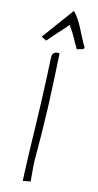

<svg xmlns="http://www.w3.org/2000/svg" viewBox="-206 -991 523 1028"><g transform="rotate(15 55.0 -477.0)"><path d="M13.7 -686.5Q13.7 -698.2 22 -705.6Q30.3 -712.9 42 -712.9Q43 -712.9 46.9 -712.9Q50.8 -712.9 51.8 -712.9Q56.6 -630.9 60.5 -557.1Q64.5 -483.4 66.9 -412.1Q69.3 -340.8 70.3 -270Q71.3 -199.2 71.3 -122.1Q71.3 -111.3 72.8 -92.8Q74.2 -74.2 75.7 -56.6Q77.1 -39.1 78.6 -24.9Q80.1 -10.7 80.1 -9.8L38.1 -2Q36.1 -42 34.2 -94.2Q32.2 -146.5 30.8 -205.6Q29.3 -264.6 27.8 -327.6Q26.4 -390.6 23.9 -452.1Q21.5 -513.7 19 -570.8Q16.6 -627.9 13.7 -674.8ZM64.5 -874Q51.8 -857.4 39.1 -843.8Q26.4 -830.1 14.6 -816.9Q2.9 -803.7 -9.3 -790Q-21.5 -776.4 -35.2 -759.8L-63.5 -774.4L67.4 -952.1Q85 -934.6 98.1 -914.1Q111.3 -893.6 123 -871.1Q134.8 -848.6 146.5 -825.2Q158.2 -801.8 172.9 -778.3Q172.9 -771.5 169.9 -769Q167 -766.6 161.6 -765.1Q156.2 -763.7 149.9 -762.2Q143.6 -760.7 135.7 -756.8Q123 -778.3 115.7 -791Q108.4 -803.7 102.5 -814.9Q96.7 -826.2 88.4 -838.9Q80.1 -851.6 64.5 -874Z"/></g></svg>

Font: Annie Use Your Telescope
Style: Regular
Weight: 400
Designer: Kimberly Geswein
Foundry: Kimberly Geswein
Version: Version 1.002 2001